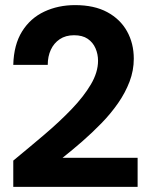

<svg xmlns="http://www.w3.org/2000/svg" viewBox="-20 -732 587 752"><path d="M32 0V-103Q94 -154 153.5 -204.5Q213 -255 260.5 -304.5Q308 -354 336 -401.5Q364 -449 364 -494Q364 -520 354 -543Q344 -566 323.5 -580Q303 -594 270 -594Q237 -594 214 -578.5Q191 -563 179 -537Q167 -511 167 -478H32Q34 -557 66.5 -609Q99 -661 153.5 -686.5Q208 -712 274 -712Q349 -712 400 -684.5Q451 -657 477.5 -609.5Q504 -562 504 -502Q504 -456 487.5 -412.5Q471 -369 442.5 -328Q414 -287 377.5 -249.5Q341 -212 302 -178Q263 -144 225 -114H519V0Z"/></svg>

Font: DM Sans 9pt 36pt ExtraBold
Style: Regular
Weight: 800
Version: Version 4.004;gftools[0.9.30]